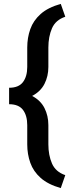

<svg xmlns="http://www.w3.org/2000/svg" viewBox="-20 -800 373 998"><path d="M319.3 110.4 295.9 177.7Q229.5 158.7 191.4 124.8Q153.3 90.8 137.5 46.1Q121.6 1.5 121.6 -49.8V-149.4Q121.6 -199.2 99.4 -228.8Q77.1 -258.3 27.3 -258.3V-343.8Q77.1 -343.8 99.4 -373.3Q121.6 -402.8 121.6 -452.1V-552.7Q121.6 -604 137.5 -648.7Q153.3 -693.4 191.4 -727.3Q229.5 -761.2 295.9 -779.8L319.3 -712.9Q269 -696.3 250.2 -652.8Q231.4 -609.4 231.4 -552.7V-452.1Q231.4 -403.8 211.2 -364Q190.9 -324.2 147 -301.3Q190.9 -278.3 211.2 -238.3Q231.4 -198.2 231.4 -149.4V-49.8Q231.4 6.3 250.2 49.8Q269 93.3 319.3 110.4Z"/></svg>

Font: Vazirmatn RD FD Medium
Style: Regular
Weight: 500
Designer: Saber Rastikerdar
Foundry: Saber Rastikerdar
Version: Version 33.003